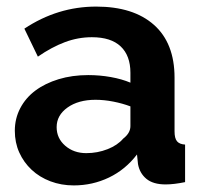

<svg xmlns="http://www.w3.org/2000/svg" viewBox="-20 -553 616 583"><path d="M204 10Q166 10 133 -2.5Q100 -15 76 -37.5Q52 -60 38.5 -90Q25 -120 25 -156Q25 -193 41.5 -224.5Q58 -256 87.5 -278Q117 -300 158 -312.5Q199 -325 248 -325Q283 -325 316.5 -319Q350 -313 376 -302V-332Q376 -384 346.5 -412Q317 -440 259 -440Q217 -440 177 -425Q137 -410 95 -381L54 -466Q155 -533 272 -533Q385 -533 447.5 -477.5Q510 -422 510 -317V-154Q510 -133 517.5 -124Q525 -115 542 -114V0Q508 7 483 7Q445 7 424.5 -10Q404 -27 399 -55L396 -84Q361 -38 311 -14Q261 10 204 10ZM242 -88Q276 -88 306.5 -100Q337 -112 354 -132Q376 -149 376 -170V-230Q352 -239 324 -244.5Q296 -250 270 -250Q218 -250 185 -226.5Q152 -203 152 -167Q152 -133 178 -110.5Q204 -88 242 -88Z"/></svg>

Font: Oxford Sans
Style: Bold
Weight: 700
Designer: Matt McInerney, Pablo Impallari, Rodrigo Fuenzalida
Foundry: Matt McInerney, Pablo Impallari, Rodrigo Fuenzalida
Version: Version 3.000g; ttfautohint (v1.5) -l 8 -r 28 -G 28 -x 14 -D